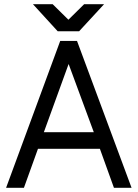

<svg xmlns="http://www.w3.org/2000/svg" viewBox="-20 -895 656 915"><path d="M137 -875 255 -746H357L476 -875H381L306 -801L231 -875ZM189 -265 307 -590 427 -265ZM161 -186H456L523 0H607L347 -700H267L9 0H94Z"/></svg>

Font: Unageo
Style: Regular
Weight: 400
Designer: Richard Sepsi
Foundry: Richard Sepsi
Version: Version 2.000